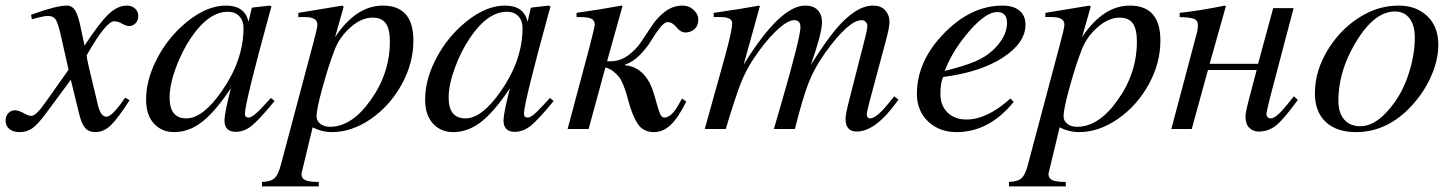

<svg xmlns="http://www.w3.org/2000/svg" viewBox="-55 -461 5178 686"><path d="M235 -355 247 -298Q300 -379 332.5 -410Q365 -441 398 -441Q416 -441 427.5 -430.5Q439 -420 439 -404Q439 -388 429.5 -378Q420 -368 405 -368Q396 -368 381 -376.5Q366 -385 353 -385Q324 -385 255 -264Q255 -251 263 -219L295 -85Q305 -44 325 -44Q341 -44 372 -84Q375 -88 379 -93.5Q383 -99 386 -103.5Q389 -108 393 -112L408 -103Q365 -36 340 -12.5Q315 11 286 11Q262 11 249 -4Q236 -19 227 -57L198 -176L110 -57Q79 -15 59.5 -2Q40 11 15 11Q-8 11 -21.5 0Q-35 -11 -35 -31Q-35 -46 -25.5 -56.5Q-16 -67 -1 -67Q11 -67 31 -56Q46 -47 57 -47Q74 -47 108 -96L190 -212L162 -336Q152 -380 143.5 -392Q135 -404 116 -404Q104 -404 77 -397L59 -392L56 -408L67 -412Q147 -441 184 -441Q203 -441 214 -423Q225 -405 235 -355Z M913 -111 926 -100Q870 -32 843.5 -11Q817 10 787 10Q747 10 747 -31Q747 -56 770 -146Q714 -62 667 -25.5Q620 11 567 11Q523 11 495 -19.5Q467 -50 467 -105Q467 -172 501 -241.5Q535 -311 590 -363Q673 -441 753 -441Q820 -441 833 -383L844 -431L847 -434L908 -441L915 -438Q914 -434 909 -417Q820 -93 820 -54Q820 -41 834 -41Q849 -41 886 -82ZM815 -361Q815 -387 800 -403Q785 -419 759 -419Q691 -419 628 -327Q595 -278 573 -218Q551 -158 551 -112Q551 -38 611 -38Q670 -38 738 -136Q815 -247 815 -361Z M1173 -437 1142 -328Q1217 -441 1313 -441Q1422 -441 1422 -316Q1422 -235 1380 -159Q1338 -83 1270 -36Q1202 11 1131 11Q1095 11 1062 -6Q1022 159 1022 160Q1022 176 1035.5 182.5Q1049 189 1084 189V205H881V189Q913 188 926.5 175Q940 162 949 126L1064 -306Q1079 -361 1079 -373Q1079 -400 1035 -400H1011V-415L1168 -441ZM1338 -313Q1338 -357 1323.5 -377.5Q1309 -398 1276 -398Q1237 -398 1198 -364Q1159 -330 1141 -284Q1119 -227 1097.5 -149Q1076 -71 1076 -46Q1076 -29 1089.5 -18.5Q1103 -8 1124 -8Q1202 -8 1269 -103Q1338 -199 1338 -313Z M1910 -111 1923 -100Q1867 -32 1840.5 -11Q1814 10 1784 10Q1744 10 1744 -31Q1744 -56 1767 -146Q1711 -62 1664 -25.5Q1617 11 1564 11Q1520 11 1492 -19.5Q1464 -50 1464 -105Q1464 -172 1498 -241.5Q1532 -311 1587 -363Q1670 -441 1750 -441Q1817 -441 1830 -383L1841 -431L1844 -434L1905 -441L1912 -438Q1911 -434 1906 -417Q1817 -93 1817 -54Q1817 -41 1831 -41Q1846 -41 1883 -82ZM1812 -361Q1812 -387 1797 -403Q1782 -419 1756 -419Q1688 -419 1625 -327Q1592 -278 1570 -218Q1548 -158 1548 -112Q1548 -38 1608 -38Q1667 -38 1735 -136Q1812 -247 1812 -361Z M2114 -242H2125Q2160 -242 2188.5 -262.5Q2217 -283 2236.5 -312.5Q2256 -342 2275.5 -371Q2295 -400 2322.5 -420.5Q2350 -441 2384 -441Q2407 -441 2423.5 -425.5Q2440 -410 2440 -392Q2440 -369 2426.5 -357Q2413 -345 2394 -345Q2377 -345 2362 -363.5Q2347 -382 2331 -382Q2319 -382 2303 -362Q2287 -342 2272 -316.5Q2257 -291 2231.5 -265Q2206 -239 2178 -230V-228Q2235 -223 2266 -165Q2277 -143 2286 -110Q2295 -77 2301.5 -59Q2308 -41 2318 -41Q2343 -41 2367 -83Q2372 -91 2382 -109L2397 -98Q2367 -38 2340 -13.5Q2313 11 2282 11Q2244 11 2225 -16.5Q2206 -44 2192 -94Q2186 -116 2183 -126.5Q2180 -137 2172.5 -156Q2165 -175 2157.5 -185Q2150 -195 2137 -205.5Q2124 -216 2108 -220L2048 0H1973L2051 -292Q2070 -365 2070 -373Q2070 -388 2058 -394Q2046 -400 2016 -400H2005V-415Q2096 -428 2165 -441L2169 -439Z M3155 -105 3150 -98Q3073 9 3006 9Q2966 9 2966 -37Q2966 -52 2979 -103L3037 -330Q3044 -358 3044 -368Q3044 -377 3038 -383Q3032 -389 3024 -389Q2977 -389 2893 -272Q2856 -220 2835 -167.5Q2814 -115 2785 0H2710L2737 -93Q2805 -328 2805 -364Q2805 -389 2783 -389Q2758 -389 2717 -349.5Q2676 -310 2634 -246Q2609 -207 2591.5 -163Q2574 -119 2538 0H2463L2536 -262Q2561 -353 2561 -378Q2561 -400 2520 -400H2495V-415Q2600 -430 2657 -441L2660 -439L2602 -230Q2732 -441 2822 -441Q2851 -441 2866.5 -425Q2882 -409 2882 -381Q2882 -343 2842 -229Q2895 -313 2930.5 -355.5Q2966 -398 3002 -421Q3034 -441 3065 -441Q3092 -441 3107.5 -424.5Q3123 -408 3123 -382Q3123 -363 3110 -315L3052 -99Q3042 -61 3042 -54Q3042 -38 3054 -38Q3076 -38 3119 -91L3140 -117Z M3555 -109 3567 -97Q3479 11 3363 11Q3301 11 3261 -27Q3221 -65 3221 -126Q3221 -242 3317.5 -341.5Q3414 -441 3527 -441Q3566 -441 3587.5 -423Q3609 -405 3609 -373Q3609 -308 3528.5 -255.5Q3448 -203 3315 -186Q3305 -166 3305 -125Q3305 -84 3330.5 -59Q3356 -34 3398 -34Q3472 -34 3555 -109ZM3321 -209 3322 -208Q3390 -225 3428 -241Q3466 -257 3493 -282Q3543 -330 3543 -379Q3543 -418 3508 -418Q3467 -418 3407.5 -349Q3348 -280 3321 -209Z M3842 -437 3811 -328Q3886 -441 3982 -441Q4091 -441 4091 -316Q4091 -235 4049 -159Q4007 -83 3939 -36Q3871 11 3800 11Q3764 11 3731 -6Q3691 159 3691 160Q3691 176 3704.5 182.5Q3718 189 3753 189V205H3550V189Q3582 188 3595.5 175Q3609 162 3618 126L3733 -306Q3748 -361 3748 -373Q3748 -400 3704 -400H3680V-415L3837 -441ZM4007 -313Q4007 -357 3992.5 -377.5Q3978 -398 3945 -398Q3906 -398 3867 -364Q3828 -330 3810 -284Q3788 -227 3766.5 -149Q3745 -71 3745 -46Q3745 -29 3758.5 -18.5Q3772 -8 3793 -8Q3871 -8 3938 -103Q4007 -199 4007 -313Z M4568 -117 4582 -104Q4531 -34 4504 -12.5Q4477 9 4442 9Q4422 9 4408.5 -4.5Q4395 -18 4395 -45Q4395 -61 4411 -120L4435 -211H4261L4203 0H4130L4223 -350Q4225 -360 4225 -373Q4225 -388 4211.5 -393.5Q4198 -399 4160 -400V-415Q4239 -424 4321 -441L4325 -439L4267 -233H4440L4494 -432H4567L4484 -117Q4470 -61 4470 -56Q4470 -38 4486 -38Q4505 -38 4547 -91Q4554 -99 4568 -117Z M5084 -301Q5084 -244 5055.5 -182.5Q5027 -121 4978 -72Q4895 11 4790 11Q4720 11 4681.5 -25.5Q4643 -62 4643 -128Q4643 -211 4693.5 -290Q4744 -369 4823 -411Q4879 -441 4943 -441Q5005 -441 5044.5 -403.5Q5084 -366 5084 -301ZM5000 -326Q5000 -371 4981 -395.5Q4962 -420 4929 -420Q4862 -420 4801 -329Q4727 -216 4727 -101Q4727 -57 4748 -33.5Q4769 -10 4805 -10Q4866 -10 4926 -93Q4960 -139 4980 -203.5Q5000 -268 5000 -326Z"/></svg>

Font: STIX MathJax Alphabets
Style: Italic
Weight: 400
Italic angle: -16.33°
Designer: MicroPress Inc., with final additions and corrections provided by Coen Hoffman, Elsevier (retired)
Version: Version 1.1.1